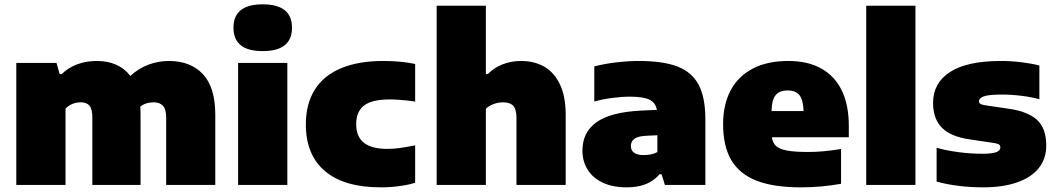

<svg xmlns="http://www.w3.org/2000/svg" viewBox="-20 -834 4762 866"><path d="M951 -316V0H729.5V-303.5Q729.5 -341 715 -356.8Q700.5 -372.5 674 -372.5Q636.5 -372.5 613 -353Q614 -333 614 -321.5V0H396.5V-303.5Q396.5 -341.5 383.8 -357Q371 -372.5 344.5 -372.5Q323 -372.5 304.8 -364.5Q286.5 -356.5 275.5 -343.5V0H53.5V-550H235L249 -500H258.5Q287.5 -528.5 327.8 -543.8Q368 -559 418 -559Q465.5 -559 503.8 -542.2Q542 -525.5 568 -491.5Q605.5 -526 650 -542.5Q694.5 -559 742 -559Q839 -559 895 -499.8Q951 -440.5 951 -316Z M1054 0V-550H1276V0ZM1033 -709Q1033 -814.5 1165 -814.5Q1297 -814.5 1297 -709Q1297 -603.5 1165 -603.5Q1033 -603.5 1033 -709Z M1359.5 -273Q1359.5 -365.5 1399.8 -429.5Q1440 -493.5 1518.2 -526.2Q1596.5 -559 1709 -559Q1789 -559 1852.5 -545.5V-376Q1786 -385.5 1736.5 -385.5Q1657.5 -385.5 1622 -358Q1586.5 -330.5 1586.5 -274Q1586.5 -217.5 1621.5 -190Q1656.5 -162.5 1726 -162.5Q1754.5 -162.5 1782.5 -166.2Q1810.5 -170 1852.5 -178.5V-9.5Q1821 0 1780.8 5.5Q1740.5 11 1697 11Q1532.5 11 1446 -62Q1359.5 -135 1359.5 -273Z M1949.5 -808H2171.5V-500.5H2181Q2209 -529 2247.2 -544Q2285.5 -559 2330.5 -559Q2389 -559 2434 -533.8Q2479 -508.5 2505.2 -454.2Q2531.5 -400 2531.5 -316.5V0H2309.5V-302.5Q2309.5 -341 2294.8 -356.8Q2280 -372.5 2249.5 -372.5Q2227 -372.5 2206 -364.5Q2185 -356.5 2171.5 -343.5V0H1949.5Z M3161.5 -296V0H2979L2964 -48H2954.5Q2906 11 2807.5 11Q2743.5 11 2698.5 -10.2Q2653.5 -31.5 2630.2 -69.2Q2607 -107 2607 -155Q2607 -237.5 2670.5 -282.8Q2734 -328 2869 -335L2943 -338.5Q2937 -371 2909.2 -384.5Q2881.5 -398 2820.5 -398Q2785 -398 2741 -392.2Q2697 -386.5 2660.5 -376V-534.5Q2706.5 -546.5 2760.5 -552.8Q2814.5 -559 2861.5 -559Q2970.5 -559 3035.5 -534Q3100.5 -509 3131 -452Q3161.5 -395 3161.5 -296ZM2945 -148V-224L2892.5 -221.5Q2857 -219.5 2841.2 -207.8Q2825.5 -196 2825.5 -175Q2825.5 -156 2840 -145.2Q2854.5 -134.5 2882 -134.5Q2920 -134.5 2945 -148Z M3808.5 -215H3461.5Q3465 -189.5 3480.2 -175.5Q3495.5 -161.5 3529.8 -155Q3564 -148.5 3626 -148.5Q3692.5 -148.5 3773.5 -162V-5Q3684 11 3592 11Q3469 11 3392 -19.2Q3315 -49.5 3278.2 -112.2Q3241.5 -175 3241.5 -274Q3241.5 -361.5 3275.2 -425.8Q3309 -490 3375 -524.5Q3441 -559 3535.5 -559Q3625 -559 3686 -524Q3747 -489 3777.8 -423.8Q3808.5 -358.5 3808.5 -267ZM3460 -333H3604.5Q3603 -383 3586 -404.5Q3569 -426 3532.5 -426Q3495.5 -426 3478.2 -404.5Q3461 -383 3460 -333Z M3887 0V-808H4109V0Z M4204.5 -15V-167.5Q4248.5 -155 4302.8 -147.8Q4357 -140.5 4410.5 -140.5Q4455.5 -140.5 4473.8 -147.8Q4492 -155 4492 -168.5Q4492 -177.5 4486.2 -182Q4480.5 -186.5 4463.5 -189L4355.5 -205Q4268 -217.5 4228.2 -258.2Q4188.5 -299 4188.5 -370Q4188.5 -459.5 4265 -509.2Q4341.5 -559 4495.5 -559Q4541 -559 4587.8 -553.2Q4634.5 -547.5 4668 -538.5V-386.5Q4634 -396 4588.2 -401.8Q4542.5 -407.5 4499.5 -407.5Q4438.5 -407.5 4417 -399.2Q4395.5 -391 4395.5 -377.5Q4395.5 -370 4401.8 -365.8Q4408 -361.5 4424.5 -359L4533 -343Q4616 -331 4657.5 -293.2Q4699 -255.5 4699 -177Q4699 -118.5 4665.5 -76.2Q4632 -34 4568 -11.5Q4504 11 4414.5 11Q4357.5 11 4303 4.2Q4248.5 -2.5 4204.5 -15Z"/></svg>

Font: Encode Sans Semi Expanded Black
Style: Regular
Weight: 900
Width: 6
Designer: Multiple Designers
Foundry: Impallari Type
Version: Version 2.000